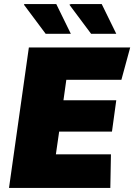

<svg xmlns="http://www.w3.org/2000/svg" viewBox="-20 -918 656 938"><path d="M24 0 121 -686H616L573 -528H304L290 -428H548L527 -275H269L253 -164H522L519 0ZM425 -753 319 -895 326 -898H477L548 -753ZM203 -753 97 -895 99 -898H255L326 -753Z"/></svg>

Font: Chivo Mono Medium Black
Style: Italic
Weight: 900
Italic angle: -8.05°
Monospace: yes
Version: Version 1.008